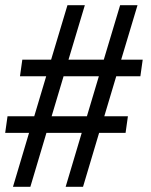

<svg xmlns="http://www.w3.org/2000/svg" viewBox="-23 -720 583 740"><path d="M425 -426 379 -272H470L461 -208H359L297 0H230L292 -208H156L94 0H27L89 -208H-3L6 -272H109L155 -426H54L63 -490H174L237 -700H304L241 -490H377L440 -700H507L444 -490H527L518 -426ZM358 -426H222L176 -272H312Z"/></svg>

Font: Krub Medium
Style: Italic
Weight: 500
Italic angle: -8°
Designer: Ekaluck Peanpanawate
Foundry: Cadson Demak Co.,Ltd.
Version: Version 1.000; ttfautohint (v1.6)